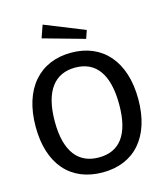

<svg xmlns="http://www.w3.org/2000/svg" viewBox="-138 -1067 1014 1181"><g transform="rotate(-15 369.0 -477.0)"><path d="M370 10C571 10 696 -129 696 -369C696 -611 569 -752 370 -752C169 -752 42 -610 42 -368C42 -128 166 10 370 10ZM370 -85C243 -85 164 -172 164 -368C164 -567 243 -657 370 -657C497 -657 574 -568 574 -368C574 -171 498 -85 370 -85ZM218 -884 482 -810 500 -862 246 -964Z"/></g></svg>

Font: Cheyenne Sans Medium
Style: Regular
Weight: 500
Designer: The Public Sans project authors (U.S. Web Design System), Libre Franklin designed by Pablo Impallari and Rodrigo Fuenzal
Foundry: The Cheyenne Sans Project Authors
Version: Version 2.007